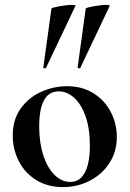

<svg xmlns="http://www.w3.org/2000/svg" viewBox="-20 -751 529 784"><path d="M32 -198Q32 -263 65 -308.5Q98 -354 149 -376.5Q200 -399 254 -399Q316 -399 362 -370Q408 -341 432.5 -293.5Q457 -246 457 -192Q457 -132 427 -85.5Q397 -39 346.5 -13Q296 13 237 13Q175 13 128.5 -15.5Q82 -44 57 -92.5Q32 -141 32 -198ZM347 -157Q347 -227 329 -277Q311 -327 282 -352.5Q253 -378 220 -378Q140 -378 140 -235Q140 -168 157 -116.5Q174 -65 203 -36.5Q232 -8 267 -8Q306 -8 326.5 -46.5Q347 -85 347 -157ZM164 -472Q161 -472 158.5 -473.5Q156 -475 157 -476L190 -716Q192 -720 223 -725.5Q254 -731 275 -731Q289 -731 288 -727L168 -474Q168 -472 164 -472ZM304 -472Q301 -472 298.5 -473.5Q296 -475 297 -476L330 -716Q332 -720 363 -725.5Q394 -731 415 -731Q429 -731 428 -727L308 -474Q308 -472 304 -472Z"/></svg>

Font: Cormorant Garamond
Style: Bold
Weight: 700
Designer: Christian Thalmann (Catharsis Fonts)
Foundry: Catharsis Fonts
Version: Version 4.000